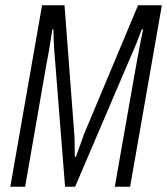

<svg xmlns="http://www.w3.org/2000/svg" viewBox="-20 -706 632 726"><path d="M19 0 139 -686H224L261 -197Q262 -187 262 -173Q262 -159 262.5 -144Q263 -129 263 -113H267Q272 -128 277.5 -142.5Q283 -157 288 -171Q293 -185 297 -197L502 -686H592L472 0H414L495 -460Q498 -475 502.5 -500Q507 -525 512 -551Q517 -577 521 -595H516Q511 -582 506 -568.5Q501 -555 496 -542.5Q491 -530 486 -519L264 0H226L185 -519Q184 -533 183 -554Q182 -575 182 -595H178Q175 -577 171 -550.5Q167 -524 162.5 -499.5Q158 -475 155 -460L75 0Z"/></svg>

Font: Archivo ExtraCondensed ExtraLight
Style: Italic
Weight: 250
Width: 2
Italic angle: -10°
Designer: Hector Gatti
Foundry: Omnibus-Type
Version: Version 2.001